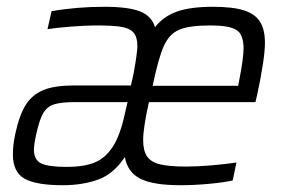

<svg xmlns="http://www.w3.org/2000/svg" viewBox="-20 -538 835 566"><path d="M18 -83Q18 -111 25 -143Q37 -199 56 -229Q75 -259 108 -272.5Q141 -286 196 -286H366L374 -322Q385 -384 385 -402Q385 -429 373.5 -442Q362 -455 337 -459Q312 -463 263 -463Q233 -463 188.5 -459.5Q144 -456 120 -452L132 -505Q206 -518 288 -518Q358 -518 392.5 -504.5Q427 -491 437 -458Q462 -490 502 -504Q542 -518 607 -518Q666 -518 699 -507.5Q732 -497 746.5 -474Q761 -451 761 -412Q761 -365 738 -258L733 -237H419Q402 -161 402 -125Q402 -94 413.5 -77Q425 -60 452 -53.5Q479 -47 528 -47Q561 -47 603 -50.5Q645 -54 677 -59L666 -6Q639 0 595.5 4Q552 8 512 8Q432 8 394 -11Q356 -30 348 -75Q315 -25 269 -8.5Q223 8 165 8Q86 8 52 -11.5Q18 -31 18 -83ZM682 -285 685 -300Q698 -367 698 -395Q698 -437 676.5 -450Q655 -463 600 -463Q538 -463 508.5 -450.5Q479 -438 463 -402.5Q447 -367 430 -285ZM349 -207 356 -237H201Q161 -237 140 -230.5Q119 -224 107.5 -204.5Q96 -185 87 -143Q80 -112 80 -97Q80 -67 101 -56.5Q122 -46 176 -46Q226 -46 258 -58.5Q290 -71 312.5 -105.5Q335 -140 349 -207Z"/></svg>

Font: Saira Semi Condensed Light
Style: Italic
Weight: 300
Width: 4
Italic angle: -12°
Designer: Hector Gatti with collaboration of the Omnibus-Type team
Foundry: Omnibus-Type
Version: Version 1.001; ttfautohint (v1.8)